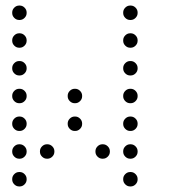

<svg xmlns="http://www.w3.org/2000/svg" viewBox="-20 -696 640 692"><path d="M49 -676Q39 -676 31.5 -668.5Q24 -661 24 -651V-649Q24 -639 31.5 -631.5Q39 -624 49 -624H51Q61 -624 68.5 -631.5Q76 -639 76 -649V-651Q76 -661 68.5 -668.5Q61 -676 51 -676ZM449 -676Q439 -676 431.5 -668.5Q424 -661 424 -651V-649Q424 -639 431.5 -631.5Q439 -624 449 -624H451Q461 -624 468.5 -631.5Q476 -639 476 -649V-651Q476 -661 468.5 -668.5Q461 -676 451 -676ZM49 -576Q39 -576 31.5 -568.5Q24 -561 24 -551V-549Q24 -539 31.5 -531.5Q39 -524 49 -524H51Q61 -524 68.5 -531.5Q76 -539 76 -549V-551Q76 -561 68.5 -568.5Q61 -576 51 -576ZM449 -576Q439 -576 431.5 -568.5Q424 -561 424 -551V-549Q424 -539 431.5 -531.5Q439 -524 449 -524H451Q461 -524 468.5 -531.5Q476 -539 476 -549V-551Q476 -561 468.5 -568.5Q461 -576 451 -576ZM49 -476Q39 -476 31.5 -468.5Q24 -461 24 -451V-449Q24 -439 31.5 -431.5Q39 -424 49 -424H51Q61 -424 68.5 -431.5Q76 -439 76 -449V-451Q76 -461 68.5 -468.5Q61 -476 51 -476ZM449 -476Q439 -476 431.5 -468.5Q424 -461 424 -451V-449Q424 -439 431.5 -431.5Q439 -424 449 -424H451Q461 -424 468.5 -431.5Q476 -439 476 -449V-451Q476 -461 468.5 -468.5Q461 -476 451 -476ZM49 -376Q39 -376 31.5 -368.5Q24 -361 24 -351V-349Q24 -339 31.5 -331.5Q39 -324 49 -324H51Q61 -324 68.5 -331.5Q76 -339 76 -349V-351Q76 -361 68.5 -368.5Q61 -376 51 -376ZM249 -376Q239 -376 231.5 -368.5Q224 -361 224 -351V-349Q224 -339 231.5 -331.5Q239 -324 249 -324H251Q261 -324 268.5 -331.5Q276 -339 276 -349V-351Q276 -361 268.5 -368.5Q261 -376 251 -376ZM449 -376Q439 -376 431.5 -368.5Q424 -361 424 -351V-349Q424 -339 431.5 -331.5Q439 -324 449 -324H451Q461 -324 468.5 -331.5Q476 -339 476 -349V-351Q476 -361 468.5 -368.5Q461 -376 451 -376ZM49 -276Q39 -276 31.5 -268.5Q24 -261 24 -251V-249Q24 -239 31.5 -231.5Q39 -224 49 -224H51Q61 -224 68.5 -231.5Q76 -239 76 -249V-251Q76 -261 68.5 -268.5Q61 -276 51 -276ZM249 -276Q239 -276 231.5 -268.5Q224 -261 224 -251V-249Q224 -239 231.5 -231.5Q239 -224 249 -224H251Q261 -224 268.5 -231.5Q276 -239 276 -249V-251Q276 -261 268.5 -268.5Q261 -276 251 -276ZM449 -276Q439 -276 431.5 -268.5Q424 -261 424 -251V-249Q424 -239 431.5 -231.5Q439 -224 449 -224H451Q461 -224 468.5 -231.5Q476 -239 476 -249V-251Q476 -261 468.5 -268.5Q461 -276 451 -276ZM49 -176Q39 -176 31.5 -168.5Q24 -161 24 -151V-149Q24 -139 31.5 -131.5Q39 -124 49 -124H51Q61 -124 68.5 -131.5Q76 -139 76 -149V-151Q76 -161 68.5 -168.5Q61 -176 51 -176ZM149 -176Q139 -176 131.5 -168.5Q124 -161 124 -151V-149Q124 -139 131.5 -131.5Q139 -124 149 -124H151Q161 -124 168.5 -131.5Q176 -139 176 -149V-151Q176 -161 168.5 -168.5Q161 -176 151 -176ZM349 -176Q339 -176 331.5 -168.5Q324 -161 324 -151V-149Q324 -139 331.5 -131.5Q339 -124 349 -124H351Q361 -124 368.5 -131.5Q376 -139 376 -149V-151Q376 -161 368.5 -168.5Q361 -176 351 -176ZM449 -176Q439 -176 431.5 -168.5Q424 -161 424 -151V-149Q424 -139 431.5 -131.5Q439 -124 449 -124H451Q461 -124 468.5 -131.5Q476 -139 476 -149V-151Q476 -161 468.5 -168.5Q461 -176 451 -176ZM49 -76Q39 -76 31.5 -68.5Q24 -61 24 -51V-49Q24 -39 31.5 -31.5Q39 -24 49 -24H51Q61 -24 68.5 -31.5Q76 -39 76 -49V-51Q76 -61 68.5 -68.5Q61 -76 51 -76ZM449 -76Q439 -76 431.5 -68.5Q424 -61 424 -51V-49Q424 -39 431.5 -31.5Q439 -24 449 -24H451Q461 -24 468.5 -31.5Q476 -39 476 -49V-51Q476 -61 468.5 -68.5Q461 -76 451 -76Z"/></svg>

Font: Doto Rounded
Style: Regular
Weight: 400
Monospace: yes
Version: Version 1.000